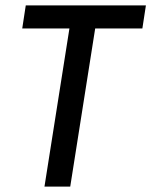

<svg xmlns="http://www.w3.org/2000/svg" viewBox="-20 -688 558 708"><path d="M236 -583H62L75 -668H518L505 -583H331L239 0H144Z"/></svg>

Font: Rambla
Style: Italic
Weight: 400
Italic angle: -12°
Designer: Martin Sommaruga
Foundry: Martin Sommaruga
Version: Version 1.001